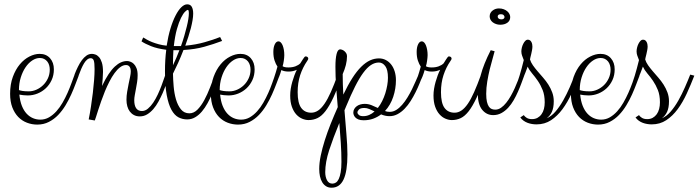

<svg xmlns="http://www.w3.org/2000/svg" viewBox="-20 -585 3242 891"><path d="M152.8 -6.8Q127.9 -6.8 105 -15.6Q82 -24.4 64.7 -42.2Q47.4 -60.1 37.1 -86.9Q26.9 -113.8 26.9 -149.9Q26.9 -193.8 39.6 -228.3Q52.2 -262.7 72 -286.4Q91.8 -310.1 116.2 -322.5Q140.6 -335 164.1 -335Q194.3 -335 212.2 -314.9Q230 -294.9 230 -263.2Q230 -235.8 219.7 -213.6Q209.5 -191.4 192.6 -175.5Q175.8 -159.7 154.1 -150.9Q132.3 -142.1 108.9 -142.1Q97.7 -142.1 87.6 -143.3Q77.6 -144.5 69.8 -146Q72.8 -115.7 81.5 -93.8Q90.3 -71.8 103.5 -57.6Q116.7 -43.5 133.1 -36.6Q149.4 -29.8 167 -29.8Q189 -29.8 207.5 -40.5Q226.1 -51.3 241.7 -68.6Q257.3 -85.9 270.3 -108.4Q283.2 -130.9 293.5 -154.1Q303.7 -177.2 311.8 -199.5Q319.8 -221.7 326.2 -238.8L345.2 -233.9Q338.9 -217.8 330.3 -194.8Q321.8 -171.9 310.5 -146.7Q299.3 -121.6 284.2 -96.4Q269 -71.3 250 -51.5Q231 -31.7 206.8 -19.3Q182.6 -6.8 152.8 -6.8ZM165 -315.9Q147 -315.9 129.6 -304.4Q112.3 -293 98.6 -272.9Q85 -252.9 76.4 -225.6Q67.9 -198.2 67.9 -167Q74.2 -164.6 85.7 -162.8Q97.2 -161.1 113.8 -161.1Q131.3 -161.1 148.7 -168.7Q166 -176.3 179.9 -189.7Q193.8 -203.1 202.4 -221.7Q210.9 -240.2 210.9 -262.2Q210.9 -272.9 208 -282.7Q205.1 -292.5 199.2 -299.8Q193.4 -307.1 184.8 -311.5Q176.3 -315.9 165 -315.9Z M325.7 -238.8Q333 -257.8 341.6 -275.1Q350.1 -292.5 359.9 -305.7Q369.6 -318.8 381.1 -326.9Q392.6 -335 406.7 -335Q413.6 -335 422.4 -332Q431.2 -329.1 439.2 -320.3Q447.3 -311.5 452.6 -294.9Q458 -278.3 458 -251Q458 -236.8 456.5 -219.7Q455.1 -202.6 453.6 -186Q468.8 -218.3 483.6 -240.5Q498.5 -262.7 512.9 -276.1Q527.3 -289.6 541.5 -295.7Q555.7 -301.8 569.8 -301.8Q576.2 -301.8 584.7 -298.8Q593.3 -295.9 600.8 -288.6Q608.4 -281.2 613.5 -268.6Q618.7 -255.9 618.7 -235.8Q618.7 -219.7 616.2 -203.6Q613.8 -187.5 610.8 -172.4Q607.9 -157.2 605.5 -143.8Q603 -130.4 603 -120.1Q603 -95.7 611.8 -82.8Q620.6 -69.8 638.7 -69.8Q653.3 -69.8 666.5 -80.8Q679.7 -91.8 691.2 -108.9Q702.6 -126 712.2 -146.5Q721.7 -167 728.8 -185.8Q735.8 -204.6 740.7 -219Q745.6 -233.4 747.6 -238.8L766.6 -233.9Q759.8 -216.8 752.2 -196Q744.6 -175.3 735.4 -154.3Q726.1 -133.3 715.3 -113.5Q704.6 -93.8 691.4 -78.6Q678.2 -63.5 662.8 -54.2Q647.5 -44.9 628.9 -44.9Q613.3 -44.9 601.8 -51Q590.3 -57.1 582.5 -67.4Q574.7 -77.6 570.8 -91.8Q566.9 -106 566.9 -122.1Q566.9 -140.1 570.1 -159.2Q573.2 -178.2 576.9 -195.8Q580.6 -213.4 583.7 -228.3Q586.9 -243.2 586.9 -252.9Q586.9 -268.1 581.1 -275.6Q575.2 -283.2 564.9 -283.2Q550.8 -283.2 537.4 -272.9Q523.9 -262.7 511.5 -245.6Q499 -228.5 487.8 -206.5Q476.6 -184.6 467 -161.4Q457.5 -138.2 449.5 -115.2Q441.4 -92.3 435.5 -73.7Q429.7 -55.2 425.5 -42.2Q421.4 -29.3 419.9 -25.9L391.6 -30.8Q397.5 -59.6 402.3 -91.6Q407.2 -123.5 410.9 -154.5Q414.6 -185.5 416.7 -213.9Q418.9 -242.2 418.9 -264.2Q418.9 -293.9 415 -304.4Q411.1 -314.9 400.9 -314.9Q392.1 -314.9 384.3 -308.3Q376.5 -301.8 369.9 -290.8Q363.3 -279.8 356.9 -265.1Q350.6 -250.5 344.7 -233.9Z M644.5 -411.1Q651.9 -406.7 662.1 -400.9Q672.4 -395 686 -389.6Q699.7 -384.3 716.6 -379.6Q733.4 -375 753.4 -373Q760.3 -417 771 -452.4Q781.7 -487.8 794.7 -512.9Q807.6 -538.1 821.5 -551.5Q835.4 -564.9 848.6 -564.9Q863.8 -564.9 870.1 -553.2Q876.5 -541.5 876.5 -522Q876.5 -507.8 873.5 -490.7Q870.6 -473.6 865.7 -454.3Q860.8 -435.1 854 -414.3Q847.2 -393.6 839.8 -373Q888.7 -377.4 929.9 -389.2Q971.2 -400.9 1001.5 -413.1L1010.7 -395Q970.7 -379.9 927.7 -367.9Q884.8 -356 831.5 -353Q819.3 -321.3 806.4 -292.7Q793.5 -264.2 782.7 -243.2Q783.2 -215.8 785.9 -183.8Q788.6 -151.9 796.6 -124Q804.7 -96.2 819.6 -77.6Q834.5 -59.1 858.9 -59.1Q879.4 -59.1 896.5 -76.4Q913.6 -93.8 928 -120.4Q942.4 -147 954.6 -178.7Q966.8 -210.4 977.5 -238.8L996.6 -233.9Q989.7 -216.3 981.9 -194.3Q974.1 -172.4 964.4 -149.7Q954.6 -127 942.9 -105.7Q931.2 -84.5 917 -67.6Q902.8 -50.8 885.7 -40.8Q868.7 -30.8 848.6 -30.8Q827.1 -30.8 808.3 -40.5Q789.6 -50.3 775.6 -75.4Q761.7 -100.6 753.7 -143.8Q745.6 -187 745.6 -253.9Q745.6 -307.6 751.5 -354Q709.5 -359.4 680.9 -370.8Q652.3 -382.3 636.7 -393.1ZM851.6 -539.1Q847.2 -539.1 838.4 -530.3Q829.6 -521.5 819.8 -501.7Q810.1 -481.9 801 -450Q792 -418 786.6 -371.1H795.9H819.8Q828.6 -395.5 835.2 -418.5Q841.8 -441.4 846.7 -461.2Q851.6 -481 854 -496.8Q856.4 -512.7 856.4 -522.9Q856.4 -539.1 851.6 -539.1ZM782.7 -282.2Q791 -299.3 798.3 -316.7Q805.7 -334 812.5 -352.1H794.4H784.7Q783.7 -336.4 783.2 -319.1Q782.7 -301.8 782.7 -283.2Z M1084.5 -6.8Q1059.6 -6.8 1036.6 -15.6Q1013.7 -24.4 996.3 -42.2Q979 -60.1 968.8 -86.9Q958.5 -113.8 958.5 -149.9Q958.5 -193.8 971.2 -228.3Q983.9 -262.7 1003.7 -286.4Q1023.4 -310.1 1047.9 -322.5Q1072.3 -335 1095.7 -335Q1126 -335 1143.8 -314.9Q1161.6 -294.9 1161.6 -263.2Q1161.6 -235.8 1151.4 -213.6Q1141.1 -191.4 1124.3 -175.5Q1107.4 -159.7 1085.7 -150.9Q1064 -142.1 1040.5 -142.1Q1029.3 -142.1 1019.3 -143.3Q1009.3 -144.5 1001.5 -146Q1004.4 -115.7 1013.2 -93.8Q1022 -71.8 1035.2 -57.6Q1048.3 -43.5 1064.7 -36.6Q1081.1 -29.8 1098.6 -29.8Q1120.6 -29.8 1139.2 -40.5Q1157.7 -51.3 1173.3 -68.6Q1189 -85.9 1201.9 -108.4Q1214.8 -130.9 1225.1 -154.1Q1235.4 -177.2 1243.4 -199.5Q1251.5 -221.7 1257.8 -238.8L1276.9 -233.9Q1270.5 -217.8 1262 -194.8Q1253.4 -171.9 1242.2 -146.7Q1231 -121.6 1215.8 -96.4Q1200.7 -71.3 1181.6 -51.5Q1162.6 -31.7 1138.4 -19.3Q1114.3 -6.8 1084.5 -6.8ZM1096.7 -315.9Q1078.6 -315.9 1061.3 -304.4Q1043.9 -293 1030.3 -272.9Q1016.6 -252.9 1008.1 -225.6Q999.5 -198.2 999.5 -167Q1005.9 -164.6 1017.3 -162.8Q1028.8 -161.1 1045.4 -161.1Q1063 -161.1 1080.3 -168.7Q1097.7 -176.3 1111.6 -189.7Q1125.5 -203.1 1134 -221.7Q1142.6 -240.2 1142.6 -262.2Q1142.6 -272.9 1139.6 -282.7Q1136.7 -292.5 1130.9 -299.8Q1125 -307.1 1116.5 -311.5Q1107.9 -315.9 1096.7 -315.9Z M1285.6 -259.8Q1280.8 -242.7 1275.9 -230.5Q1271 -218.3 1265.1 -207.8Q1259.3 -197.3 1252.2 -187.7Q1245.1 -178.2 1236.3 -167L1232.4 -170.9Q1243.7 -199.7 1252.2 -225.1Q1260.7 -250.5 1267.6 -275.9Q1259.8 -287.1 1254.2 -304Q1248.5 -320.8 1248.5 -344.2Q1248.5 -365.2 1255.1 -379.2Q1261.7 -393.1 1272.5 -393.1Q1278.3 -393.1 1283.4 -387.7Q1288.6 -382.3 1292 -373.5Q1295.4 -364.7 1297.4 -353.3Q1299.3 -341.8 1299.3 -329.1Q1299.3 -323.2 1298.6 -316.4Q1297.9 -309.6 1296.9 -302.5Q1295.9 -295.4 1294.4 -288.8Q1293 -282.2 1291.5 -277.8Q1294.4 -275.4 1301 -273.7Q1307.6 -272 1318.4 -272Q1336.9 -272 1351.1 -277.3Q1365.2 -282.7 1373.5 -291Q1380.9 -302.7 1385 -309.1Q1389.2 -315.4 1391.6 -318.6Q1394 -321.8 1395.3 -322.5Q1396.5 -323.2 1398.4 -323.2Q1403.8 -323.2 1407.2 -320.3Q1410.6 -317.4 1410.6 -312Q1410.6 -310.5 1409.2 -308.1Q1407.7 -305.7 1405.3 -301.8Q1384.8 -272 1373 -236.3Q1361.3 -200.7 1361.3 -157.2Q1361.3 -106.9 1377.7 -84.5Q1394 -62 1424.3 -62Q1440.9 -62 1456.1 -72Q1471.2 -82 1485.8 -103.3Q1500.5 -124.5 1515.4 -158Q1530.3 -191.4 1547.4 -238.8L1566.4 -233.9Q1545.4 -171.9 1526.9 -132.1Q1508.3 -92.3 1490.2 -69.1Q1472.2 -45.9 1453.1 -36.9Q1434.1 -27.8 1411.6 -27.8Q1397.5 -27.8 1382.3 -34.2Q1367.2 -40.5 1354.7 -54.2Q1342.3 -67.9 1334.5 -89.6Q1326.7 -111.3 1326.7 -142.1Q1326.7 -157.2 1329.3 -173.6Q1332 -189.9 1336.4 -205.3Q1340.8 -220.7 1346.2 -235.1Q1351.6 -249.5 1357.4 -261.2Q1339.8 -252.9 1319.3 -252.9Q1299.3 -252.9 1285.6 -259.8Z M1788.6 -65.9Q1804.7 -65.9 1819.1 -75Q1833.5 -84 1846.4 -98.9Q1859.4 -113.8 1870.8 -132.6Q1882.3 -151.4 1891.8 -170.7Q1901.4 -189.9 1908.9 -207.8Q1916.5 -225.6 1922.4 -238.8L1941.4 -233.9Q1935.1 -217.8 1927 -197.8Q1918.9 -177.7 1908.4 -156.7Q1897.9 -135.7 1885.5 -116Q1873 -96.2 1857.9 -80.6Q1842.8 -64.9 1825.2 -55.4Q1807.6 -45.9 1787.6 -45.9Q1768.1 -45.9 1748.5 -54.2Q1731.9 -41.5 1711.9 -34.2Q1691.9 -26.9 1667.5 -26.9Q1652.3 -26.9 1643.1 -30.8Q1633.8 -34.7 1628.7 -40.3Q1623.5 -45.9 1621.6 -51.8Q1619.6 -57.6 1619.6 -62Q1619.6 -71.8 1624 -79.3Q1628.4 -86.9 1635.7 -92.3Q1643.1 -97.7 1652.6 -100.3Q1662.1 -103 1672.4 -103Q1689 -103 1704.1 -96.9Q1719.2 -90.8 1733.4 -84Q1744.6 -98.1 1753.4 -115.7Q1762.2 -133.3 1768.1 -152.1Q1773.9 -170.9 1777.1 -189.5Q1780.3 -208 1780.3 -224.1Q1780.3 -261.7 1767.8 -278.3Q1755.4 -294.9 1738.3 -294.9Q1719.2 -294.9 1701.4 -283.2Q1683.6 -271.5 1665.3 -246.6Q1647 -221.7 1627.7 -183.3Q1608.4 -145 1586.4 -91.8Q1584 -87.4 1582.5 -82.5Q1581.1 -77.6 1578.6 -73.2Q1583 -15.6 1587.6 37.4Q1592.3 90.3 1592.3 131.8Q1592.3 210.4 1574.2 248.3Q1556.2 286.1 1518.6 286.1Q1503.9 286.1 1493.2 279.3Q1482.4 272.5 1475.3 260.7Q1468.3 249 1464.8 233.2Q1461.4 217.3 1461.4 199.2Q1461.4 170.9 1468.5 136.7Q1475.6 102.5 1487.3 65.7Q1499 28.8 1514.6 -10.3Q1530.3 -49.3 1547.4 -87.9Q1543 -136.7 1539.8 -183.8Q1536.6 -231 1536.6 -274.9Q1536.6 -313 1542 -334.5Q1547.4 -356 1558.6 -356Q1562 -356 1567.6 -354Q1573.2 -352.1 1578.1 -347.9Q1583 -343.8 1586.7 -337.9Q1590.3 -332 1590.3 -324.2Q1590.3 -304.2 1585 -283.2Q1579.6 -262.2 1570.3 -241.2Q1570.3 -218.3 1571 -194.3Q1571.8 -170.4 1573.2 -146Q1594.7 -190.9 1615.2 -222.9Q1635.7 -254.9 1656.2 -275.1Q1676.8 -295.4 1697 -304.7Q1717.3 -314 1738.3 -314Q1756.3 -314 1771 -306.2Q1785.6 -298.3 1795.9 -284.9Q1806.2 -271.5 1811.8 -252.9Q1817.4 -234.4 1817.4 -212.9Q1817.4 -173.3 1804.7 -135.3Q1792 -97.2 1766.6 -69.8Q1775.9 -65.9 1788.6 -65.9ZM1564.5 166Q1564.5 123 1561.5 77.4Q1558.6 31.7 1554.7 -14.2Q1525.9 55.7 1507.6 111.8Q1489.3 168 1489.3 213.9Q1489.3 235.8 1497.6 251.5Q1505.9 267.1 1522.5 267.1Q1531.2 267.1 1538.8 262.2Q1546.4 257.3 1552 245.6Q1557.6 233.9 1561 214.4Q1564.5 194.8 1564.5 166ZM1665.5 -45.9Q1680.7 -45.9 1693.8 -51.8Q1707 -57.6 1718.3 -67.9Q1705.1 -74.2 1693.6 -79.1Q1682.1 -84 1671.4 -84Q1652.8 -84 1645.8 -76.9Q1638.7 -69.8 1638.7 -63Q1638.7 -57.6 1645 -51.8Q1651.4 -45.9 1665.5 -45.9Z M1950.7 -259.8Q1945.8 -242.7 1940.9 -230.5Q1936 -218.3 1930.2 -207.8Q1924.3 -197.3 1917.2 -187.7Q1910.2 -178.2 1901.4 -167L1897.5 -170.9Q1908.7 -199.7 1917.2 -225.1Q1925.8 -250.5 1932.6 -275.9Q1924.8 -287.1 1919.2 -304Q1913.6 -320.8 1913.6 -344.2Q1913.6 -365.2 1920.2 -379.2Q1926.8 -393.1 1937.5 -393.1Q1943.4 -393.1 1948.5 -387.7Q1953.6 -382.3 1957 -373.5Q1960.4 -364.7 1962.4 -353.3Q1964.4 -341.8 1964.4 -329.1Q1964.4 -323.2 1963.6 -316.4Q1962.9 -309.6 1961.9 -302.5Q1960.9 -295.4 1959.5 -288.8Q1958 -282.2 1956.5 -277.8Q1959.5 -275.4 1966.1 -273.7Q1972.7 -272 1983.4 -272Q2002 -272 2016.1 -277.3Q2030.3 -282.7 2038.6 -291Q2045.9 -302.7 2050 -309.1Q2054.2 -315.4 2056.6 -318.6Q2059.1 -321.8 2060.3 -322.5Q2061.5 -323.2 2063.5 -323.2Q2068.8 -323.2 2072.3 -320.3Q2075.7 -317.4 2075.7 -312Q2075.7 -310.5 2074.2 -308.1Q2072.8 -305.7 2070.3 -301.8Q2049.8 -272 2038.1 -236.3Q2026.4 -200.7 2026.4 -157.2Q2026.4 -106.9 2042.7 -84.5Q2059.1 -62 2089.4 -62Q2106 -62 2121.1 -72Q2136.2 -82 2150.9 -103.3Q2165.5 -124.5 2180.4 -158Q2195.3 -191.4 2212.4 -238.8L2231.4 -233.9Q2210.4 -171.9 2191.9 -132.1Q2173.3 -92.3 2155.3 -69.1Q2137.2 -45.9 2118.2 -36.9Q2099.1 -27.8 2076.7 -27.8Q2062.5 -27.8 2047.4 -34.2Q2032.2 -40.5 2019.8 -54.2Q2007.3 -67.9 1999.5 -89.6Q1991.7 -111.3 1991.7 -142.1Q1991.7 -157.2 1994.4 -173.6Q1997.1 -189.9 2001.5 -205.3Q2005.9 -220.7 2011.2 -235.1Q2016.6 -249.5 2022.5 -261.2Q2004.9 -252.9 1984.4 -252.9Q1964.4 -252.9 1950.7 -259.8Z M2268.6 -50.8Q2237.8 -50.8 2217.5 -75.7Q2197.3 -100.6 2197.3 -150.9Q2197.3 -184.1 2210.7 -235.6Q2224.1 -287.1 2257.3 -352.1L2275.4 -347.2Q2272.5 -334.5 2265.9 -312.5Q2259.3 -290.5 2252.7 -263.4Q2246.1 -236.3 2241.2 -206.8Q2236.3 -177.2 2236.3 -149.9Q2236.3 -127 2239.7 -112.5Q2243.2 -98.1 2248.8 -90.1Q2254.4 -82 2262 -79.1Q2269.5 -76.2 2278.3 -76.2Q2292.5 -76.2 2305.2 -85Q2317.9 -93.8 2329.3 -108.2Q2340.8 -122.6 2350.8 -140.4Q2360.8 -158.2 2368.9 -176.3Q2377 -194.3 2383.3 -210.7Q2389.6 -227.1 2393.6 -238.8L2412.6 -233.9Q2407.2 -219.2 2400.1 -200Q2393.1 -180.7 2384 -160.2Q2375 -139.6 2363.8 -120.1Q2352.5 -100.6 2338.4 -85.2Q2324.2 -69.8 2306.9 -60.3Q2289.6 -50.8 2268.6 -50.8ZM2347.7 -505.9Q2347.7 -488.8 2334.5 -479.5Q2321.3 -470.2 2301.3 -470.2Q2291 -470.2 2282 -473.4Q2272.9 -476.6 2266.4 -481.7Q2259.8 -486.8 2256.1 -493.9Q2252.4 -501 2252.4 -508.8Q2252.4 -525.4 2265.4 -535.6Q2278.3 -545.9 2295.4 -545.9Q2307.6 -545.9 2317.4 -542.2Q2327.1 -538.6 2334 -532.7Q2340.8 -526.9 2344.2 -519.8Q2347.7 -512.7 2347.7 -505.9ZM2321.3 -505.9Q2321.3 -510.7 2317.1 -514.9Q2313 -519 2304.7 -519Q2289.6 -519 2289.6 -507.8Q2289.6 -502.4 2294.2 -498.8Q2298.8 -495.1 2306.6 -495.1Q2314 -495.1 2317.6 -498.3Q2321.3 -501.5 2321.3 -505.9Z M2428.7 -275.9Q2423.3 -261.7 2418.2 -248Q2413.1 -234.4 2407 -220.7Q2400.9 -207 2392.6 -193.8Q2384.3 -180.7 2372.6 -167L2368.7 -170.9Q2381.3 -201.7 2391.1 -233.9Q2400.9 -266.1 2410.6 -306.2Q2408.2 -313 2406.2 -317.9Q2404.3 -322.8 2402.8 -326.9Q2401.4 -331.1 2400.4 -335.7Q2399.4 -340.3 2399.4 -346.2Q2399.4 -354 2401.6 -363.5Q2403.8 -373 2408 -381.3Q2412.1 -389.6 2417.5 -395.3Q2422.9 -400.9 2428.7 -400.9Q2435.5 -400.9 2439.7 -397.7Q2443.8 -394.5 2446.3 -389.6Q2448.7 -384.8 2449.7 -379.4Q2450.7 -374 2450.7 -369.1Q2450.7 -361.8 2449 -352.3Q2447.3 -342.8 2445.1 -333.7Q2442.9 -324.7 2441.2 -317.9Q2439.5 -311 2439.5 -309.1Q2443.4 -295.9 2452.9 -282.2Q2462.4 -268.6 2474.6 -254.4Q2486.8 -240.2 2500.2 -224.9Q2513.7 -209.5 2524.7 -192.4Q2535.6 -175.3 2542.7 -156Q2549.8 -136.7 2549.8 -115.2Q2549.8 -84.5 2540.8 -65.4Q2531.7 -46.4 2516.6 -36.1Q2538.6 -44.9 2557.9 -67.4Q2577.1 -89.8 2593.5 -118.9Q2609.9 -147.9 2623.8 -179.7Q2637.7 -211.4 2648.4 -238.8L2667.5 -233.9Q2650.9 -191.4 2632.3 -150.9Q2613.8 -110.4 2590.3 -78.6Q2566.9 -46.9 2537.4 -27.3Q2507.8 -7.8 2469.7 -7.8Q2459.5 -7.8 2449 -9.5Q2438.5 -11.2 2428.5 -14.9Q2418.5 -18.6 2409.7 -24.9Q2400.9 -31.2 2394.5 -40L2410.6 -50.8Q2415 -43.9 2424.3 -38.1Q2433.6 -32.2 2448.7 -32.2Q2463.4 -32.2 2474.4 -38.3Q2485.4 -44.4 2492.9 -54.9Q2500.5 -65.4 2504.2 -79.6Q2507.8 -93.8 2507.8 -109.9Q2507.8 -143.1 2498.3 -167Q2488.8 -190.9 2475.8 -209.7Q2462.9 -228.5 2449.5 -244.1Q2436 -259.8 2428.7 -275.9Z M2755.4 -6.8Q2730.5 -6.8 2707.5 -15.6Q2684.6 -24.4 2667.2 -42.2Q2649.9 -60.1 2639.6 -86.9Q2629.4 -113.8 2629.4 -149.9Q2629.4 -193.8 2642.1 -228.3Q2654.8 -262.7 2674.6 -286.4Q2694.3 -310.1 2718.8 -322.5Q2743.2 -335 2766.6 -335Q2796.9 -335 2814.7 -314.9Q2832.5 -294.9 2832.5 -263.2Q2832.5 -235.8 2822.3 -213.6Q2812 -191.4 2795.2 -175.5Q2778.3 -159.7 2756.6 -150.9Q2734.9 -142.1 2711.4 -142.1Q2700.2 -142.1 2690.2 -143.3Q2680.2 -144.5 2672.4 -146Q2675.3 -115.7 2684.1 -93.8Q2692.9 -71.8 2706.1 -57.6Q2719.2 -43.5 2735.6 -36.6Q2752 -29.8 2769.5 -29.8Q2791.5 -29.8 2810.1 -40.5Q2828.6 -51.3 2844.2 -68.6Q2859.9 -85.9 2872.8 -108.4Q2885.7 -130.9 2896 -154.1Q2906.2 -177.2 2914.3 -199.5Q2922.4 -221.7 2928.7 -238.8L2947.8 -233.9Q2941.4 -217.8 2932.9 -194.8Q2924.3 -171.9 2913.1 -146.7Q2901.9 -121.6 2886.7 -96.4Q2871.6 -71.3 2852.5 -51.5Q2833.5 -31.7 2809.3 -19.3Q2785.2 -6.8 2755.4 -6.8ZM2767.6 -315.9Q2749.5 -315.9 2732.2 -304.4Q2714.8 -293 2701.2 -272.9Q2687.5 -252.9 2679 -225.6Q2670.4 -198.2 2670.4 -167Q2676.8 -164.6 2688.2 -162.8Q2699.7 -161.1 2716.3 -161.1Q2733.9 -161.1 2751.2 -168.7Q2768.6 -176.3 2782.5 -189.7Q2796.4 -203.1 2804.9 -221.7Q2813.5 -240.2 2813.5 -262.2Q2813.5 -272.9 2810.5 -282.7Q2807.6 -292.5 2801.8 -299.8Q2795.9 -307.1 2787.4 -311.5Q2778.8 -315.9 2767.6 -315.9Z M2963.4 -275.9Q2958 -261.7 2952.9 -248Q2947.8 -234.4 2941.7 -220.7Q2935.5 -207 2927.2 -193.8Q2918.9 -180.7 2907.2 -167L2903.3 -170.9Q2916 -201.7 2925.8 -233.9Q2935.5 -266.1 2945.3 -306.2Q2942.9 -313 2940.9 -317.9Q2939 -322.8 2937.5 -326.9Q2936 -331.1 2935.1 -335.7Q2934.1 -340.3 2934.1 -346.2Q2934.1 -354 2936.3 -363.5Q2938.5 -373 2942.6 -381.3Q2946.8 -389.6 2952.1 -395.3Q2957.5 -400.9 2963.4 -400.9Q2970.2 -400.9 2974.4 -397.7Q2978.5 -394.5 2981 -389.6Q2983.4 -384.8 2984.4 -379.4Q2985.4 -374 2985.4 -369.1Q2985.4 -361.8 2983.6 -352.3Q2981.9 -342.8 2979.7 -333.7Q2977.5 -324.7 2975.8 -317.9Q2974.1 -311 2974.1 -309.1Q2978 -295.9 2987.5 -282.2Q2997.1 -268.6 3009.3 -254.4Q3021.5 -240.2 3034.9 -224.9Q3048.3 -209.5 3059.3 -192.4Q3070.3 -175.3 3077.4 -156Q3084.5 -136.7 3084.5 -115.2Q3084.5 -84.5 3075.4 -65.4Q3066.4 -46.4 3051.3 -36.1Q3073.2 -44.9 3092.5 -67.4Q3111.8 -89.8 3128.2 -118.9Q3144.5 -147.9 3158.4 -179.7Q3172.4 -211.4 3183.1 -238.8L3202.1 -233.9Q3185.5 -191.4 3167 -150.9Q3148.4 -110.4 3125 -78.6Q3101.6 -46.9 3072 -27.3Q3042.5 -7.8 3004.4 -7.8Q2994.1 -7.8 2983.6 -9.5Q2973.1 -11.2 2963.1 -14.9Q2953.1 -18.6 2944.3 -24.9Q2935.5 -31.2 2929.2 -40L2945.3 -50.8Q2949.7 -43.9 2959 -38.1Q2968.3 -32.2 2983.4 -32.2Q2998 -32.2 3009 -38.3Q3020 -44.4 3027.6 -54.9Q3035.2 -65.4 3038.8 -79.6Q3042.5 -93.8 3042.5 -109.9Q3042.5 -143.1 3033 -167Q3023.4 -190.9 3010.5 -209.7Q2997.6 -228.5 2984.1 -244.1Q2970.7 -259.8 2963.4 -275.9Z"/></svg>

Font: Clicker Script
Style: Regular
Weight: 400
Designer: Astigmatic (AOETI)
Foundry: Astigmatic (AOETI)
Version: Version 1.000